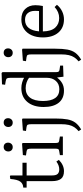

<svg xmlns="http://www.w3.org/2000/svg" viewBox="663 -1469 1035 2401"><g transform="rotate(-90 1180.5 -268.5)"><path d="M241 14Q173 14 144.5 -23.5Q116 -61 116 -135V-453H35V-495Q84 -497 110 -532.5Q136 -568 143 -657L177 -662L187 -656V-505H346V-453H187V-135Q187 -84 206.5 -64.5Q226 -45 263 -45Q312 -45 361 -81L382 -50Q317 14 241 14Z M542 -627Q516 -627 501.5 -642.5Q487 -658 487 -682Q487 -707 502 -723.5Q517 -740 542 -740Q568 -740 582.5 -725Q597 -710 597 -685Q597 -661 582 -644Q567 -627 542 -627ZM441 0V-37L493 -46Q510 -48 516 -57.5Q522 -67 522 -96V-391Q522 -427 515.5 -439Q509 -451 487 -454L437 -461L442 -500L581 -510L593 -504V-92Q593 -70 597.5 -59.5Q602 -49 621 -46L674 -37V0Z M848 -627Q822 -627 807.5 -642.5Q793 -658 793 -682Q793 -707 808 -723.5Q823 -740 848 -740Q874 -740 888.5 -725Q903 -710 903 -685Q903 -661 888 -644Q873 -627 848 -627ZM762 229 741 197Q771 172 790 143.5Q809 115 818.5 75Q828 35 828 -24V-389Q828 -427 821.5 -439Q815 -451 793 -454L743 -461L749 -500L887 -510L899 -504V-94Q899 -2 888 57Q877 116 847.5 156Q818 196 762 229Z M1247 14Q1148 14 1095.5 -52.5Q1043 -119 1043 -240Q1043 -369 1106 -444Q1169 -519 1279 -519Q1316 -519 1350.5 -509Q1385 -499 1408 -485V-655Q1408 -689 1400.5 -699.5Q1393 -710 1365 -715L1321 -722L1326 -761L1468 -766L1479 -755V-86Q1479 -62 1485.5 -53Q1492 -44 1512 -41L1561 -34V3L1422 8L1412 -70H1409Q1381 -32 1341 -9Q1301 14 1247 14ZM1265 -44Q1330 -44 1369 -87.5Q1408 -131 1408 -199V-423Q1383 -442 1349.5 -453.5Q1316 -465 1277 -465Q1202 -465 1160 -410.5Q1118 -356 1118 -248Q1118 -149 1154.5 -96.5Q1191 -44 1265 -44Z M1721 -627Q1695 -627 1680.5 -642.5Q1666 -658 1666 -682Q1666 -707 1681 -723.5Q1696 -740 1721 -740Q1747 -740 1761.5 -725Q1776 -710 1776 -685Q1776 -661 1761 -644Q1746 -627 1721 -627ZM1635 229 1614 197Q1644 172 1663 143.5Q1682 115 1691.5 75Q1701 35 1701 -24V-389Q1701 -427 1694.5 -439Q1688 -451 1666 -454L1616 -461L1622 -500L1760 -510L1772 -504V-94Q1772 -2 1761 57Q1750 116 1720.5 156Q1691 196 1635 229Z M2139 14Q2034 14 1973.5 -56.5Q1913 -127 1913 -251Q1913 -330 1940 -390.5Q1967 -451 2017.5 -485Q2068 -519 2138 -519Q2222 -519 2269 -470.5Q2316 -422 2316 -344Q2316 -300 2306 -250H1988Q1990 -146 2035 -96Q2080 -46 2155 -46Q2232 -46 2293 -103L2321 -74Q2287 -32 2239 -9Q2191 14 2139 14ZM1989 -298H2243Q2244 -310 2244.5 -322.5Q2245 -335 2245 -350Q2245 -406 2216.5 -439.5Q2188 -473 2133 -473Q2069 -473 2032.5 -428Q1996 -383 1989 -298Z"/></g></svg>

Font: Literata 12pt Light
Style: Regular
Weight: 300
Designer: Latin by Veronika Burian and Jose Scaglione. Greek by Irene Vlachou. Cyrillic by Vera Evstafieva.
Foundry: TypeTogether
Version: Version 3.002